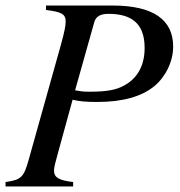

<svg xmlns="http://www.w3.org/2000/svg" viewBox="-20 -673 651 693"><path d="M146 -653V-637C203 -630 217 -622 217 -595C217 -580 213 -559 200 -512L84 -98C66 -33 57 -24 0 -16V0H244V-16C190 -22 175 -34 175 -57C175 -72 182 -93 189 -120L242 -313C268 -307 290 -305 332 -305C421 -305 491 -324 537 -362C578 -396 605 -451 605 -505C605 -601 534 -653 387 -653ZM320 -592C326 -615 344 -623 372 -623C454 -623 502 -589 502 -500C502 -435 475 -391 431 -366C400 -348 365 -342 303 -342C285 -342 280 -342 251 -347Z"/></svg>

Font: STIXGeneral
Style: Italic
Weight: 400
Italic angle: -16.33°
Designer: MicroPress Inc., with final additions and corrections provided by Coen Hoffman, Elsevier (retired)
Version: Version 1.1.0